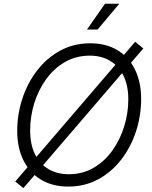

<svg xmlns="http://www.w3.org/2000/svg" viewBox="-20 -962 795 1001"><path d="M335.4 10.7Q254.4 10.7 194.8 -24.7Q135.3 -60.1 102.5 -125.5Q69.8 -190.9 69.8 -279.8Q69.8 -365.7 96.4 -447.3Q123 -528.8 173.1 -594Q223.1 -659.2 293.5 -697.8Q363.8 -736.3 451.2 -736.3Q532.2 -736.3 591.6 -700.9Q650.9 -665.5 683.3 -600.3Q715.8 -535.2 715.8 -445.8Q715.8 -359.9 689.5 -278.3Q663.1 -196.8 613.3 -131.6Q563.5 -66.4 493.2 -27.8Q422.9 10.7 335.4 10.7ZM338.4 -53.7Q410.6 -53.7 468 -87.2Q525.4 -120.6 565.7 -177Q606 -233.4 627.4 -302.7Q648.9 -372.1 648.9 -443.8Q648.9 -516.1 623.8 -567.1Q598.6 -618.2 553.7 -645Q508.8 -671.9 448.7 -671.9Q376 -671.9 318.4 -638.4Q260.7 -605 220.2 -548.6Q179.7 -492.2 158.4 -422.9Q137.2 -353.5 137.2 -281.7Q137.2 -209.5 162.1 -158.4Q187 -107.4 232.4 -80.6Q277.8 -53.7 338.4 -53.7ZM102.1 18.6 59.6 -15.6 684.6 -744.1 727.1 -709.5ZM433.6 -808.1 527.3 -942.4H602.1L488.8 -808.1Z"/></svg>

Font: Inter 16pt Light
Style: Italic
Weight: 300
Italic angle: -9.3988°
Version: Version 4.001;git-66647c0bb